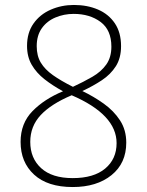

<svg xmlns="http://www.w3.org/2000/svg" viewBox="-20 -744 591 774"><path d="M273 10Q172 10 117.5 -40Q63 -90 63 -172Q63 -247 111 -296Q159 -345 234 -376Q192 -399 159.5 -424.5Q127 -450 108 -482.5Q89 -515 89 -559Q89 -612 115 -649Q141 -686 184.5 -705Q228 -724 278 -724Q332 -724 375 -705.5Q418 -687 443 -650Q468 -613 468 -558Q468 -510 447 -477Q426 -444 390.5 -420.5Q355 -397 312 -377Q358 -355 398.5 -326Q439 -297 464 -258.5Q489 -220 489 -169Q489 -86 429.5 -38Q370 10 273 10ZM274 -394Q317 -414 352.5 -434.5Q388 -455 408.5 -484Q429 -513 429 -556Q429 -623 385.5 -655.5Q342 -688 277 -688Q238 -688 203.5 -673.5Q169 -659 148.5 -630Q128 -601 128 -558Q128 -519 144.5 -491.5Q161 -464 193.5 -441Q226 -418 274 -394ZM273 -26Q358 -26 404 -64.5Q450 -103 450 -167Q450 -282 269 -360Q186 -325 144 -280Q102 -235 102 -172Q102 -106 146 -66Q190 -26 273 -26Z"/></svg>

Font: Noto Sans Devanagari ExtraLight
Style: Regular
Weight: 200
Designer: Jelle Bosma - Monotype Design Team
Foundry: Monotype Imaging Inc.
Version: Version 2.004; ttfautohint (v1.8.4.7-5d5b)